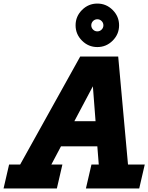

<svg xmlns="http://www.w3.org/2000/svg" viewBox="-70 -1057 832 1077"><path d="M443 -134H484L476 -236H272L218 -134H280L249 0H-50L-19 -134H43L380 -740H593L648 -134H742L711 0H412ZM347 -377H466L451 -573ZM354 -915Q354 -965 390 -1001Q426 -1037 476 -1037Q526 -1037 562 -1001Q598 -965 598 -915Q598 -865 562 -829Q526 -793 476 -793Q426 -793 390 -829Q354 -865 354 -915ZM510 -915Q510 -929 500 -939Q490 -949 476 -949Q462 -949 452 -939Q442 -929 442 -915Q442 -901 452 -891Q462 -881 476 -881Q490 -881 500 -891Q510 -901 510 -915Z"/></svg>

Font: Arvo
Style: Bold Italic
Weight: 700
Italic angle: -13°
Designer: Anton Koovit (Cyrillic Expansion: Cyreal)
Foundry: Anton Koovit, Yassin Baggar
Version: Version 3.000